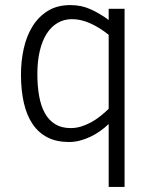

<svg xmlns="http://www.w3.org/2000/svg" viewBox="-20 -547 602 760"><path d="M410.2 192.9V-56.2Q394.5 -41 376.2 -28.1Q357.9 -15.1 337.9 -5.6Q317.9 3.9 296.4 9.5Q274.9 15.1 252.9 15.1Q204.1 15.1 168.5 -2.9Q132.8 -21 109.4 -55.4Q85.9 -89.8 74.5 -139.4Q63 -189 63 -252Q63 -305.2 74 -354.7Q85 -404.3 108.6 -442.6Q132.3 -481 169.4 -503.9Q206.5 -526.9 258.8 -526.9Q302.7 -526.9 339.8 -509.8Q377 -492.7 410.2 -467.8V-512.2H473.1V192.9ZM410.2 -409.2Q373.5 -438.5 336.9 -454.8Q300.3 -471.2 265.1 -471.2Q233.4 -471.2 208 -456.3Q182.6 -441.4 164.8 -413.6Q147 -385.7 137.5 -345.5Q127.9 -305.2 127.9 -253.9Q127.9 -206.1 135 -166.5Q142.1 -127 157.7 -98.9Q173.3 -70.8 198.5 -55.4Q223.6 -40 259.8 -40Q280.8 -40 300.8 -46.1Q320.8 -52.2 339.8 -62.5Q358.9 -72.8 376.5 -86.7Q394 -100.6 410.2 -116.2Z"/></svg>

Font: Clear Sans Light
Style: Regular
Weight: 300
Foundry: Intel Corporation
Version: Version 1.00